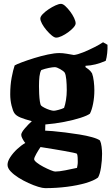

<svg xmlns="http://www.w3.org/2000/svg" viewBox="-20 -775 577 995"><path d="M214 200Q201 200 178 193Q155 186 127.5 173.5Q100 161 75.5 145.5Q51 130 35 113Q19 96 19 79Q19 61 33.5 39Q48 17 69 -2.5Q90 -22 111 -34Q104 -42 97 -55Q90 -68 90 -76Q90 -88 109 -110Q128 -132 145 -147Q108 -157 86 -166Q64 -175 55 -188Q47 -199 40 -227.5Q33 -256 33 -286Q33 -334 40.5 -373.5Q48 -413 56 -436Q66 -442 94 -452.5Q122 -463 157.5 -474Q193 -485 228 -492.5Q263 -500 288 -500Q305 -500 325.5 -496.5Q346 -493 363 -490Q382 -492 411.5 -504Q441 -516 469.5 -530.5Q498 -545 514 -556L537 -543Q538 -523 535.5 -499.5Q533 -476 528 -460Q501 -448 475 -441.5Q449 -435 423 -434V-427Q429 -423 439 -415.5Q449 -408 457 -395Q463 -379 466 -354Q469 -329 469 -307Q469 -271 462.5 -238Q456 -205 446 -186Q433 -176 397.5 -164.5Q362 -153 313.5 -143.5Q265 -134 215 -130L214 -98Q225 -98 253.5 -95.5Q282 -93 318.5 -88.5Q355 -84 392 -78Q429 -72 457.5 -64Q486 -56 498 -47Q504 -35 506.5 -14.5Q509 6 509 22Q509 57 503.5 92.5Q498 128 488 145Q467 161 424.5 173.5Q382 186 327 193Q272 200 214 200ZM259 -201Q266 -201 284.5 -206Q303 -211 312 -216Q318 -232 322 -257Q326 -282 326 -308Q326 -337 323.5 -363Q321 -389 315 -399Q309 -407 291.5 -417Q274 -427 264 -427Q253 -427 233 -423Q213 -419 194 -412Q187 -400 184.5 -379Q182 -358 182 -329Q182 -310 183 -288.5Q184 -267 186.5 -250Q189 -233 193 -228Q198 -223 210.5 -216.5Q223 -210 237 -205.5Q251 -201 259 -201ZM266 114Q286 114 319 107.5Q352 101 379 95Q380 89 381.5 81.5Q383 74 383 64Q383 54 382.5 42Q382 30 379 22Q377 20 358.5 16Q340 12 314 7.5Q288 3 261.5 -1.5Q235 -6 215 -9Q195 -12 190 -13Q179 3 168 22.5Q157 42 157 50Q157 57 171 68Q185 79 205 89.5Q225 100 242.5 107Q260 114 266 114ZM271 -580Q262 -580 248.5 -591Q235 -602 221 -618.5Q207 -635 198 -651.5Q189 -668 189 -679Q189 -689 201.5 -702Q214 -715 232 -727Q250 -739 267.5 -747Q285 -755 296 -755Q306 -755 318.5 -743.5Q331 -732 343.5 -715.5Q356 -699 364 -682Q372 -665 372 -654Q372 -645 361 -632.5Q350 -620 333.5 -608Q317 -596 300 -588Q283 -580 271 -580Z"/></svg>

Font: Texturina ExtraBold
Style: Regular
Weight: 800
Designer: Guillermo Torres Carreño
Foundry: Omnibus-Type
Version: Version 1.002; ttfautohint (v1.8.3)